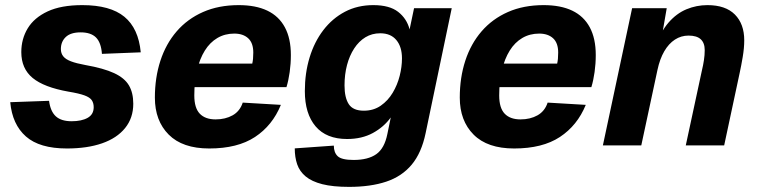

<svg xmlns="http://www.w3.org/2000/svg" viewBox="-20 -568 2972 750"><path d="M241.2 12Q134.6 12 81.3 -34.9Q28 -81.8 20 -168.8L171.6 -174.2Q177 -133 198 -113.7Q219 -94.4 259.8 -94.4Q298.8 -94.4 322.4 -107.7Q346 -121 346 -149.2Q346 -165.6 338.4 -176.7Q330.8 -187.8 309.7 -195.5Q288.6 -203.2 247.6 -210Q151.6 -227 107.4 -263.6Q63.2 -300.2 63.2 -364.4Q63.2 -416 88.4 -457.5Q113.6 -499 166.2 -523.5Q218.8 -548 301.4 -548Q410.6 -548 465.8 -502.6Q521 -457.2 529.8 -363.6L378.2 -357.6Q374.8 -402.2 354.7 -421.9Q334.6 -441.6 295 -441.6Q256 -441.6 236.9 -423.4Q217.8 -405.2 217.8 -376.4Q217.8 -359.8 227 -348.1Q236.2 -336.4 257.2 -328.4Q278.2 -320.4 313.4 -314Q384.8 -301.4 425.7 -282.4Q466.6 -263.4 483.6 -234.5Q500.6 -205.6 500.6 -162.8Q500.6 -107.2 468.7 -67.8Q436.8 -28.4 378.8 -8.2Q320.8 12 241.2 12Z M797.4 12Q693 12 639 -42.2Q585 -96.4 585 -186.8Q585 -264.8 606.6 -330.9Q628.2 -397 670.2 -445.6Q712.2 -494.2 773.2 -521.1Q834.2 -548 912.6 -548Q979.2 -548 1024.3 -526.4Q1069.4 -504.8 1092.8 -461.3Q1116.2 -417.8 1116.2 -352.8Q1116.2 -319.4 1111.6 -286.5Q1107 -253.6 1099 -227.6H717.6L737.2 -319.6H965.4Q967.4 -328 968.4 -338.4Q969.4 -348.8 969.4 -362.8Q969.4 -400.2 949.5 -418.5Q929.6 -436.8 895.2 -436.8Q858.4 -436.8 829.2 -419.6Q800 -402.4 780.1 -370.4Q760.2 -338.4 749.6 -293.9Q739 -249.4 739 -195.2Q739 -146.2 760.4 -123.9Q781.8 -101.6 822.2 -101.6Q860.4 -101.6 888.8 -117.6Q917.2 -133.6 928.2 -167.2L1077.2 -158.4Q1044.2 -77.8 976.1 -32.9Q908 12 797.4 12Z M1343.6 162Q1280.2 162 1239 151.5Q1197.8 141 1174.1 121.3Q1150.4 101.6 1140.9 74Q1131.4 46.4 1131.4 11.6L1284 0.8Q1284 28.2 1299.5 42.5Q1315 56.8 1361.4 56.8Q1417.8 56.8 1449.9 34.2Q1482 11.6 1493.2 -44.8L1506.4 -109.2Q1479.6 -72 1436.6 -48.5Q1393.6 -25 1335.8 -25Q1254.8 -25 1212.8 -74.4Q1170.8 -123.8 1170.8 -212Q1170.8 -282.6 1189.4 -343.6Q1208 -404.6 1243.1 -450.4Q1278.2 -496.2 1327.4 -522.1Q1376.6 -548 1438.2 -548Q1501.4 -548 1535.2 -521.7Q1569 -495.4 1580 -453.2L1597.4 -536H1744.6L1642.6 -48Q1626.6 29.2 1588.2 75.2Q1549.8 121.2 1488.7 141.6Q1427.6 162 1343.6 162ZM1401.2 -135.6Q1439 -135.6 1467.2 -155.1Q1495.4 -174.6 1513.9 -205.5Q1532.4 -236.4 1541.3 -271.8Q1550.2 -307.2 1550.2 -340Q1550.2 -385.2 1528.2 -411.6Q1506.2 -438 1465.4 -438Q1433 -438 1407.4 -422.4Q1381.8 -406.8 1363.5 -378.7Q1345.2 -350.6 1335.5 -313.9Q1325.8 -277.2 1325.8 -234.4Q1325.8 -186.4 1342.5 -161Q1359.2 -135.6 1401.2 -135.6Z M1988.4 12Q1884 12 1830 -42.2Q1776 -96.4 1776 -186.8Q1776 -264.8 1797.6 -330.9Q1819.2 -397 1861.2 -445.6Q1903.2 -494.2 1964.2 -521.1Q2025.2 -548 2103.6 -548Q2170.2 -548 2215.3 -526.4Q2260.4 -504.8 2283.8 -461.3Q2307.2 -417.8 2307.2 -352.8Q2307.2 -319.4 2302.6 -286.5Q2298 -253.6 2290 -227.6H1908.6L1928.2 -319.6H2156.4Q2158.4 -328 2159.4 -338.4Q2160.4 -348.8 2160.4 -362.8Q2160.4 -400.2 2140.5 -418.5Q2120.6 -436.8 2086.2 -436.8Q2049.4 -436.8 2020.2 -419.6Q1991 -402.4 1971.1 -370.4Q1951.2 -338.4 1940.6 -293.9Q1930 -249.4 1930 -195.2Q1930 -146.2 1951.4 -123.9Q1972.8 -101.6 2013.2 -101.6Q2051.4 -101.6 2079.8 -117.6Q2108.2 -133.6 2119.2 -167.2L2268.2 -158.4Q2235.2 -77.8 2167.1 -32.9Q2099 12 1988.4 12Z M2335 0 2449.2 -536H2584.4L2557.2 -378.8L2539.6 -383.6Q2560.2 -443.8 2591.4 -479.7Q2622.6 -515.6 2661.6 -531.8Q2700.6 -548 2743.4 -548Q2814.2 -548 2850.7 -511.2Q2887.2 -474.4 2887.2 -410.4Q2887.2 -380.6 2881.2 -345.2Q2875.2 -309.8 2869.6 -284.4L2808.8 0H2658.8L2722 -293.6Q2726.6 -312.4 2729.7 -332.6Q2732.8 -352.8 2732.8 -372.4Q2732.8 -400.2 2717.3 -414.6Q2701.8 -429 2669.6 -429Q2640.6 -429 2616.4 -413.3Q2592.2 -397.6 2574.8 -367.7Q2557.4 -337.8 2548.2 -294.8L2485 0Z"/></svg>

Font: Geist
Style: Italic
Weight: 400
Italic angle: -12°
Designer: Basement.studio, Andrés Briganti, Mateo Zaragoza
Foundry: Basement.studio, Vercel, Andrés Briganti, Guido Ferreyra, Mateo Zaragoza
Version: Version 1.500